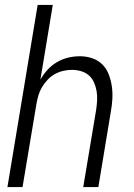

<svg xmlns="http://www.w3.org/2000/svg" viewBox="-20 -755 540 775"><path d="M10 0 132 -735H193L143 -433Q155 -455 172 -473.5Q189 -492 210.5 -504.5Q232 -517 255.5 -522.5Q279 -528 302 -528Q328 -528 352 -520Q376 -512 393 -495Q410 -478 419 -454.5Q428 -431 431.5 -406Q435 -381 433.5 -355Q432 -329 427 -302L377 0H316L368 -311Q371 -331 372 -350Q373 -369 370 -387Q367 -405 359.5 -422Q352 -439 339 -450.5Q326 -462 308 -467.5Q290 -473 270 -473Q253 -473 235.5 -469Q218 -465 201.5 -456Q185 -447 172 -433Q159 -419 149.5 -403Q140 -387 135 -370Q130 -353 127 -335L71 0Z"/></svg>

Font: Iosevka SS04 Light Oblique
Style: Regular
Weight: 300
Italic angle: -9°
Monospace: yes
Designer: Belleve Invis
Foundry: Belleve Invis
Version: Version 19.0.0; ttfautohint (v1.8.4)